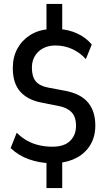

<svg xmlns="http://www.w3.org/2000/svg" viewBox="-20 -840 538 975"><path d="M216 115V-31L235 -11Q178 -13 126 -31.5Q74 -50 34 -88L65 -166Q90 -141 118 -125.5Q146 -110 178.5 -102.5Q211 -95 246 -95Q306 -95 336 -124.5Q366 -154 366 -201Q366 -247 343 -270.5Q320 -294 277 -302L191 -319Q121 -332 83 -374.5Q45 -417 45 -494Q45 -550 68 -592.5Q91 -635 132.5 -661.5Q174 -688 229 -692L216 -678V-820H296V-678L282 -692Q328 -690 372 -670Q416 -650 446 -614L416 -540Q386 -573 346.5 -591Q307 -609 262 -609Q208 -609 175 -577.5Q142 -546 142 -496Q142 -450 162 -426.5Q182 -403 226 -395L311 -379Q390 -364 427 -319.5Q464 -275 464 -203Q464 -147 439.5 -105.5Q415 -64 371.5 -40Q328 -16 270 -12L296 -32V115Z"/></svg>

Font: Nunito Sans 7pt Condensed SemiBold
Style: Regular
Weight: 600
Width: 3
Designer: Vernon Adams
Foundry: Vernon Adams
Version: Version 3.101;gftools[0.9.27]